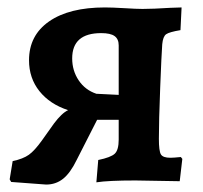

<svg xmlns="http://www.w3.org/2000/svg" viewBox="-20 -485 545 516"><path d="M470 -58 463 2 344 0Q271 0 239 5L244 -55Q278 -62 288.5 -72Q299 -82 299 -110V-163H241L186 -55Q169 -20 149.5 -4.5Q130 11 104 11L10 4L6 -3L14 -52Q42 -58 57.5 -69Q73 -80 93 -108L125 -153Q146 -181 163 -189Q114 -205 86 -240Q58 -275 58 -323Q58 -390 112 -427.5Q166 -465 262 -465Q281 -465 315 -463Q347 -461 363 -461Q391 -461 438 -464L468 -465L465 -404Q435 -399 426.5 -393Q418 -387 416 -366Q414 -339 410.5 -249Q407 -159 407 -112Q407 -79 412.5 -70Q418 -61 438 -61Q446 -61 466 -63ZM299 -230V-363Q299 -380 288 -388Q277 -396 252 -396Q174 -396 174 -328Q174 -295 191.5 -269Q209 -243 239 -233Z"/></svg>

Font: Alegreya
Style: Bold
Weight: 700
Designer: Juan Pablo del Peral
Foundry: Huerta Tipografica
Version: Version 2.008; ttfautohint (v1.8)